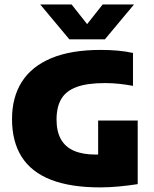

<svg xmlns="http://www.w3.org/2000/svg" viewBox="-20 -825 684 854"><path d="M425.5 8.5Q293.5 8.5 206.5 -25.5Q119.5 -59.5 76.5 -127.2Q33.5 -195 33.5 -295.5Q33.5 -392.5 77.2 -461.2Q121 -530 208.8 -566.5Q296.5 -603 428.5 -603Q467 -603 503.8 -599.8Q540.5 -596.5 571.5 -589.5V-443Q543.5 -448.5 511.8 -452Q480 -455.5 446.5 -455.5Q368.5 -455.5 321.2 -438.2Q274 -421 252.8 -385.2Q231.5 -349.5 231.5 -293Q231.5 -240.5 250.8 -206Q270 -171.5 308.8 -154.5Q347.5 -137.5 406 -137.5Q428 -137.5 453.2 -139.5Q478.5 -141.5 498 -143.5L416.5 -79V-289H592.5V-6Q551 0.5 508 4.5Q465 8.5 425.5 8.5ZM288.5 -650 159 -805H298.5L381.5 -700H353.5L436.5 -805H576L446.5 -650Z"/></svg>

Font: Encode Sans SC Condensed Thin ExtraBold
Style: Regular
Weight: 800
Version: Version 3.002